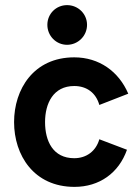

<svg xmlns="http://www.w3.org/2000/svg" viewBox="-20 -720 525 750"><path d="M242 -545C285 -545 320 -580 320 -623C320 -666 285 -700 242 -700C199 -700 165 -666 165 -623C165 -580 199 -545 242 -545ZM271 10C368 10 444 -44 476 -135L368 -176C355 -130 318 -102 270 -102C187 -102 156 -169 156 -243C156 -316 188 -384 270 -384C319 -384 355 -357 368 -310L481 -354C444 -441 367 -496 270 -496C111 -496 35 -371 35 -243C35 -114 112 10 271 10Z"/></svg>

Font: FREAK Grotesk Next
Style: Bold
Weight: 700
Width: 3
Designer: La Scuola Open Source
Foundry: La Scuola Open Source
Version: Version 1.000;PS 1.0;hotconv 1.0.72;makeotf.lib2.5.5900